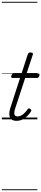

<svg xmlns="http://www.w3.org/2000/svg" viewBox="-20 -1303 451 2096"><path d="M161 16Q125 16 105 0Q85 -16 82 -50Q79 -84 97 -137L199 -452H116Q106 -452 103.5 -458.5Q101 -465 104 -477Q108 -489 114 -494.5Q120 -500 130 -500H215L283 -709Q287 -721 293.5 -725.5Q300 -730 314 -730Q330 -730 336 -724Q342 -718 338 -706L270 -500H397Q408 -500 410.5 -494Q413 -488 409 -476Q406 -463 399.5 -457.5Q393 -452 383 -452H255L147 -123Q131 -74 138 -53Q145 -32 171 -32Q201 -32 230 -54Q259 -76 281 -109Q287 -117 293.5 -119Q300 -121 310 -114Q320 -108 321.5 -101Q323 -94 318 -87Q302 -60 278.5 -36.5Q255 -13 225.5 1.5Q196 16 161 16ZM0 763H388V773H0ZM0 -20H388V0H0ZM0 -505H388V-500H0ZM0 -1283H388V-1273H0Z"/></svg>

Font: Playwrite NL Guides
Style: Regular
Weight: 400
Designer: Veronika Burian, José Scaglione
Foundry: TypeTogether
Version: Version 1.003